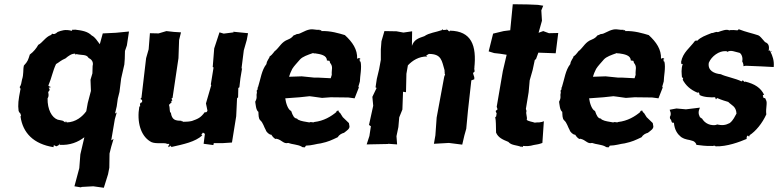

<svg xmlns="http://www.w3.org/2000/svg" viewBox="-20 -680 3680 908"><path d="M379 -31 360 50 355 115 332 201 362 206 367 204 421 201 471 208 491 144 497 113 498 46 506 14 517 -23 506 -16 523 -116 532 -148 524 -143 532 -177 537 -213 545 -245 553 -309 568 -375 570 -401 571 -439 580 -465 590 -531 528 -525 466 -522 452 -471C438 -489 430 -504 414 -512C394 -532 367 -536 334 -540C335 -538 325 -542 319 -536C323 -544 324 -542 320 -534C288 -543 270 -535 253 -529C241 -518 233 -517 226 -521C222 -516 228 -519 220 -514C196 -506 179 -476 161 -468C153 -453 139 -435 121 -422C113 -397 112 -390 93 -370C88 -349 93 -330 84 -303C81 -287 80 -278 73 -268L79 -256C73 -260 75 -252 76 -254C67 -208 64 -185 68 -155C75 -146 65 -144 73 -149C76 -137 79 -143 80 -144C74 -135 80 -140 79 -133C83 -134 78 -133 77 -129C88 -51 139 1 233 16L234 8C235 5 239 9 246 12C255 9 252 9 261 4C252 8 266 -1 258 -1L262 0L261 5C311 8 349 -8 379 -31ZM338 -426C343 -429 333 -430 336 -422L342 -424C368 -418 389 -424 399 -406C410 -401 424 -389 418 -368L417 -333L408 -303L410 -250L395 -193L388 -154C370 -129 339 -102 295 -101C295 -110 290 -100 285 -106C293 -101 292 -97 279 -108C276 -110 266 -111 253 -114C225 -124 204 -162 205 -215C214 -227 207 -244 208 -245C216 -253 217 -257 210 -265L221 -268C220 -270 208 -271 209 -276C225 -314 229 -343 245 -377C264 -388 265 -393 290 -404C303 -415 319 -428 338 -426Z M847 -104C839 -111 844 -101 837 -109C809 -109 793 -113 788 -147C780 -148 785 -169 779 -184L793 -198L788 -201L795 -205L791 -214L796 -217L824 -405L827 -491L836 -527L803 -529L767 -533L730 -522L689 -523L683 -447L671 -405L649 -218L644 -212L652 -207V-197L644 -193C638 -178 648 -179 640 -178C644 -182 644 -173 639 -177C626 -102 646 -39 689 -12C708 2 741 -5 764 -2C775 3 774 -1 781 1C777 12 775 7 777 16C786 14 783 4 783 7C791 16 796 17 791 15C849 2 903 -9 937 -40C927 -42 939 -52 937 -48C939 -51 936 -57 949 -47L943 0L989 6L991 -3H1032L1077 -6L1097 -130L1099 -171L1101 -215L1106 -220L1107 -264L1112 -267L1117 -310L1125 -358L1122 -355L1133 -442L1147 -491L1153 -523L1083 -530L1085 -527L1038 -521L1018 -527L993 -451L986 -363L990 -361L977 -281L979 -277L954 -191L961 -157C957 -144 948 -151 948 -149C929 -123 916 -118 888 -108C876 -105 862 -104 847 -104Z M1632 -87 1630 -98 1601 -126 1589 -145C1583 -149 1581 -154 1579 -159L1575 -154C1577 -161 1565 -149 1573 -152C1546 -129 1511 -108 1466 -103C1460 -98 1453 -106 1443 -101C1423 -105 1405 -106 1390 -114C1388 -115 1387 -116 1385 -119C1371 -120 1365 -132 1357 -155C1342 -161 1332 -192 1329 -215L1397 -220L1444 -225L1460 -223L1503 -217L1544 -220L1627 -219L1657 -215L1677 -266L1675 -271C1677 -276 1680 -289 1682 -295C1682 -318 1692 -360 1685 -389C1676 -385 1685 -393 1684 -390C1683 -394 1674 -396 1685 -401C1680 -405 1679 -408 1669 -402C1671 -446 1647 -481 1611 -514C1584 -522 1543 -535 1499 -533C1504 -538 1502 -530 1496 -539C1501 -536 1485 -536 1493 -539C1468 -538 1464 -543 1447 -541C1418 -536 1402 -519 1385 -519C1381 -519 1377 -514 1369 -513C1362 -505 1357 -499 1342 -493C1312 -482 1303 -459 1283 -441C1277 -439 1271 -423 1255 -413C1255 -405 1242 -395 1240 -377C1217 -348 1213 -308 1200 -267C1195 -265 1203 -259 1194 -252L1195 -241C1190 -225 1199 -221 1187 -199C1189 -188 1190 -159 1202 -151C1203 -136 1202 -119 1211 -111C1224 -100 1229 -78 1237 -65C1239 -56 1254 -42 1263 -43C1271 -30 1283 -19 1287 -24C1315 -18 1320 2 1343 -4C1361 3 1387 3 1406 13C1409 16 1409 16 1421 17C1426 10 1429 8 1424 9C1458 8 1476 0 1497 -2C1534 -10 1547 -17 1577 -31C1584 -43 1596 -49 1607 -52C1619 -62 1637 -71 1632 -87ZM1541 -383C1557 -363 1547 -353 1549 -326L1544 -310L1485 -313H1466L1407 -319L1347 -317C1351 -331 1354 -337 1362 -354C1372 -370 1384 -381 1399 -399C1411 -412 1434 -420 1460 -429C1469 -429 1460 -423 1468 -428C1496 -424 1526 -419 1526 -394C1542 -391 1537 -396 1541 -383Z M2083 -346C2081 -343 2075 -349 2087 -342C2076 -348 2087 -337 2082 -335L2085 -328L2081 -318L2080 -313L2045 -124L2042 -82L2039 -40L2032 0L2103 -4L2166 4L2176 -39L2185 -71L2193 -156L2209 -300L2223 -305V-315L2219 -327L2217 -335L2223 -340C2223 -341 2224 -341 2224 -341C2226 -343 2221 -355 2224 -360C2228 -359 2216 -363 2223 -357C2235 -466 2209 -533 2108 -535C2106 -526 2098 -539 2102 -532C2098 -539 2099 -537 2089 -543C2097 -545 2089 -537 2092 -537C2084 -543 2075 -532 2074 -543C2074 -537 2065 -541 2071 -538C2040 -527 2010 -525 1987 -509C1957 -499 1938 -492 1928 -463L1929 -532L1888 -526L1855 -532L1798 -533L1784 -485L1781 -447V-397L1773 -353L1762 -307L1756 -267L1761 -264L1741 -222L1745 -180L1725 -89L1734 -83L1727 -37L1714 3L1814 1L1817 0L1858 3L1855 -36L1864 -79L1868 -125L1883 -162L1886 -246L1900 -244L1902 -331L1909 -371C1931 -394 1960 -413 2000 -413C1999 -420 1997 -412 1996 -420C2000 -418 2007 -425 2008 -425C2069 -425 2069 -393 2083 -346Z M2448 16C2443 13 2447 9 2452 16L2454 10C2469 12 2487 11 2503 6C2521 3 2529 2 2545 -4L2552 -107C2547 -104 2538 -102 2529 -101C2523 -101 2521 -102 2509 -100C2498 -104 2479 -106 2471 -113C2475 -128 2465 -141 2470 -155L2467 -165L2480 -244L2485 -300L2499 -349L2509 -396L2515 -401L2526 -431L2608 -428L2620 -524L2576 -523L2549 -533L2527 -525L2543 -582L2540 -631L2549 -653L2524 -657L2477 -659L2405 -660L2393 -537L2362 -533L2312 -521L2291 -437L2317 -429L2344 -426L2376 -421L2358 -344L2329 -175L2333 -163L2324 -155L2330 -139H2326C2326 -139 2331 -130 2322 -126C2326 -107 2325 -86 2326 -53C2336 -29 2357 -20 2384 -9C2399 9 2425 5 2448 16Z M3069 -87 3067 -98 3038 -126 3026 -145C3020 -149 3018 -154 3016 -159L3012 -154C3014 -161 3002 -149 3010 -152C2983 -129 2948 -108 2903 -103C2897 -98 2890 -106 2880 -101C2860 -105 2842 -106 2827 -114C2825 -115 2824 -116 2822 -119C2808 -120 2802 -132 2794 -155C2779 -161 2769 -192 2766 -215L2834 -220L2881 -225L2897 -223L2940 -217L2981 -220L3064 -219L3094 -215L3114 -266L3112 -271C3114 -276 3117 -289 3119 -295C3119 -318 3129 -360 3122 -389C3113 -385 3122 -393 3121 -390C3120 -394 3111 -396 3122 -401C3117 -405 3116 -408 3106 -402C3108 -446 3084 -481 3048 -514C3021 -522 2980 -535 2936 -533C2941 -538 2939 -530 2933 -539C2938 -536 2922 -536 2930 -539C2905 -538 2901 -543 2884 -541C2855 -536 2839 -519 2822 -519C2818 -519 2814 -514 2806 -513C2799 -505 2794 -499 2779 -493C2749 -482 2740 -459 2720 -441C2714 -439 2708 -423 2692 -413C2692 -405 2679 -395 2677 -377C2654 -348 2650 -308 2637 -267C2632 -265 2640 -259 2631 -252L2632 -241C2627 -225 2636 -221 2624 -199C2626 -188 2627 -159 2639 -151C2640 -136 2639 -119 2648 -111C2661 -100 2666 -78 2674 -65C2676 -56 2691 -42 2700 -43C2708 -30 2720 -19 2724 -24C2752 -18 2757 2 2780 -4C2798 3 2824 3 2843 13C2846 16 2846 16 2858 17C2863 10 2866 8 2861 9C2895 8 2913 0 2934 -2C2971 -10 2984 -17 3014 -31C3021 -43 3033 -49 3044 -52C3056 -62 3074 -71 3069 -87ZM2978 -383C2994 -363 2984 -353 2986 -326L2981 -310L2922 -313H2903L2844 -319L2784 -317C2788 -331 2791 -337 2799 -354C2809 -370 2821 -381 2836 -399C2848 -412 2871 -420 2897 -429C2906 -429 2897 -423 2905 -428C2933 -424 2963 -419 2963 -394C2979 -391 2974 -396 2978 -383Z M3365 -93 3372 -90C3340 -83 3313 -96 3299 -121C3301 -117 3299 -120 3290 -126C3282 -142 3282 -153 3290 -171L3224 -163L3179 -167L3147 -161C3146 -159 3158 -144 3148 -127C3148 -113 3151 -121 3155 -109C3156 -101 3159 -100 3163 -99C3165 -100 3166 -100 3167 -100C3170 -64 3185 -45 3201 -32C3225 -17 3233 -22 3258 -13C3264 -11 3274 -1 3273 5C3304 8 3310 11 3346 10C3348 13 3360 5 3364 12C3418 14 3478 -9 3511 -23C3511 -29 3510 -30 3514 -38C3523 -40 3516 -34 3520 -36C3526 -31 3525 -43 3524 -40C3554 -59 3585 -97 3604 -139C3600 -168 3611 -195 3602 -208C3599 -213 3603 -216 3590 -217C3590 -217 3592 -229 3589 -221C3589 -221 3584 -234 3594 -231C3578 -265 3549 -283 3505 -294C3503 -293 3500 -293 3497 -293C3497 -294 3502 -296 3493 -299C3489 -300 3491 -298 3487 -295C3460 -309 3407 -319 3389 -329C3357 -332 3326 -346 3332 -383C3345 -415 3382 -440 3411 -438C3417 -440 3417 -435 3420 -435C3437 -445 3454 -435 3478 -430C3488 -424 3494 -405 3490 -390C3490 -390 3497 -378 3496 -367L3507 -369L3581 -366L3639 -363C3642 -394 3633 -416 3624 -435L3621 -436C3632 -440 3631 -441 3629 -436C3617 -440 3623 -445 3615 -439C3620 -465 3613 -475 3598 -481C3583 -498 3574 -510 3566 -513C3533 -524 3512 -527 3473 -542C3470 -534 3465 -537 3449 -538C3437 -538 3430 -538 3429 -536C3417 -544 3392 -534 3375 -528C3364 -532 3356 -523 3346 -524C3314 -511 3295 -505 3277 -487C3277 -489 3271 -488 3267 -487C3243 -454 3209 -432 3201 -387C3203 -383 3199 -373 3209 -378C3200 -352 3204 -332 3205 -315C3212 -312 3212 -304 3208 -304C3223 -276 3244 -256 3280 -241C3279 -248 3290 -240 3288 -231C3308 -220 3338 -219 3364 -220C3361 -220 3362 -217 3366 -210C3373 -217 3372 -218 3370 -217C3390 -208 3416 -200 3424 -198C3439 -182 3461 -178 3463 -143C3456 -131 3448 -111 3431 -98C3411 -88 3396 -85 3365 -93Z"/></svg>

Font: Asimov Print
Style: DIt
Weight: 250
Width: 0
Designer: Google
Version: Version 2.000980: 2014